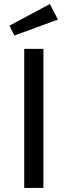

<svg xmlns="http://www.w3.org/2000/svg" viewBox="-20 -931 335 951"><path d="M227 -911 267 -834 51 -755 27 -804ZM195 -689V0H100V-689Z"/></svg>

Font: Fira Sans
Style: Regular
Weight: 400
Designer: Carrois Corporate & Edenspiekermann AG
Foundry: Carrois Corporate GbR & Edenspiekermann AG
Version: Version 4.106;PS 004.106;hotconv 1.0.70;makeotf.lib2.5.58329